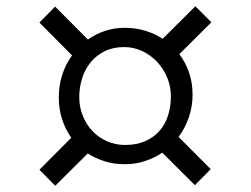

<svg xmlns="http://www.w3.org/2000/svg" viewBox="-20 -682 795 609"><path d="M376.5 -222.2Q413.6 -222.2 440.9 -234.4Q468.3 -246.6 486.3 -267.3Q504.4 -288.1 513.2 -316.2Q522 -344.2 522 -376Q522 -407.7 510.3 -436Q498.5 -464.4 478.3 -485.8Q458 -507.3 431.2 -520Q404.3 -532.7 373.5 -532.7Q338.4 -532.7 312 -519.5Q285.6 -506.3 267.6 -484.4Q249.5 -462.4 240.5 -433.6Q231.4 -404.8 231.4 -374Q231.4 -342.3 242.7 -314.5Q253.9 -286.6 273.4 -266.1Q293 -245.6 319.6 -233.9Q346.2 -222.2 376.5 -222.2ZM206.1 -245.1Q187.5 -271.5 177 -303.7Q166.5 -335.9 166.5 -372.6Q166.5 -410.2 177.2 -444.1Q188 -478 208.5 -506.3L105 -610.4L154.8 -661.1L258.8 -556.6Q283.7 -574.2 313 -584Q342.3 -593.8 376 -593.8Q409.7 -593.8 439.9 -584.7Q470.2 -575.7 496.1 -559.1L599.6 -662.1L650.4 -611.3L548.8 -510.3Q568.8 -483.9 579.8 -451.4Q590.8 -418.9 590.8 -382.3Q590.8 -344.2 579.1 -310.1Q567.4 -275.9 546.4 -247.6L648.4 -145.5L598.1 -94.7L494.6 -197.8Q469.2 -180.7 439.2 -170.9Q409.2 -161.1 376 -161.1Q342.3 -161.1 312.7 -170.2Q283.2 -179.2 258.3 -195.3L155.3 -92.8L105 -143.6Z"/></svg>

Font: MerriweatherLight
Style: Regular
Weight: 300
Designer: Eben Sorkin ( sorkintype@gmail.com )
Foundry: Eben Sorkin
Version: Version 1.055; ttfautohint (v1.4.1)